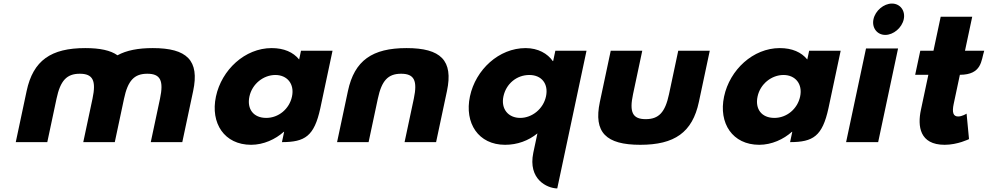

<svg xmlns="http://www.w3.org/2000/svg" viewBox="-20 -798 5546 1078"><path d="M245.5 0 297.4 -244C318.8 -345 354.1 -384 428.1 -384C502.1 -384 520.8 -345 499.4 -244L447.5 0H624.5L676.4 -244C697.8 -345 733.1 -384 807.1 -384C881.1 -384 899.8 -345 878.4 -244L826.5 0H1003.5L1064.5 -287C1101.1 -459 1029.7 -528 837.7 -528C755.8 -528 690.4 -515.4 639.6 -487.6C600.7 -515.4 540.7 -528 458.7 -528C266.7 -528 166.1 -459 129.5 -287L68.5 0Z M1192.4 -256C1160.5 -106 1239.8 15 1389.8 15C1459.8 15 1526.4 -16 1573.3 -58H1575.3L1563 0C1692.7 -0.2 1744.2 -33.5 1778.4 -190L1847 -513H1670L1659.6 -464C1626.3 -505 1574.2 -528 1505.2 -528C1355.2 -528 1224.3 -406 1192.4 -256ZM1380.4 -256C1395.5 -327 1459.1 -377 1526.1 -377C1592.1 -377 1634.5 -327 1619.4 -256C1604.5 -186 1543.9 -136 1474.9 -136C1402.9 -136 1365.5 -186 1380.4 -256Z M2049.5 0 2101.4 -244C2122.8 -345 2158.1 -384 2232.1 -384C2306.1 -384 2324.8 -345 2303.4 -244L2251.5 0H2428.5L2489.5 -287C2526.1 -459 2454.7 -528 2262.7 -528C2070.7 -528 1970.1 -459 1933.5 -287L1872.5 0Z M2618.6 -257C2586.7 -107 2665.8 15 2815.8 15C2884.8 15 2946.7 -8 2997.4 -49L2974.2 60C2943.6 208.6 3051.7 259.1 3108.7 260L3273 -513H3098L3085.7 -455H3083.7C3054.6 -497 3001.2 -528 2931.2 -528C2781.2 -528 2650.5 -407 2618.6 -257ZM2806.6 -257C2821.5 -327 2880.1 -377 2952.1 -377C3021.1 -377 3060.5 -327 3045.6 -257C3030.5 -186 2966.9 -136 2900.9 -136C2833.9 -136 2791.5 -186 2806.6 -257Z M3586 -513H3409L3348 -226C3311.5 -54 3382.8 15 3574.8 15C3766.8 15 3867.5 -54 3904 -226L3965 -513H3788L3736.2 -269C3714.7 -168 3679.4 -129 3605.4 -129C3531.4 -129 3512.7 -168 3534.2 -269Z M4045.4 -256C4013.5 -106 4092.8 15 4242.8 15C4312.8 15 4379.4 -16 4426.3 -58H4428.3L4416 0C4545.7 -0.2 4597.2 -33.5 4631.4 -190L4700 -513H4523L4512.6 -464C4479.3 -505 4427.2 -528 4358.2 -528C4208.2 -528 4077.3 -406 4045.4 -256ZM4233.4 -256C4248.5 -327 4312.1 -377 4379.1 -377C4445.1 -377 4487.5 -327 4472.4 -256C4457.5 -186 4396.9 -136 4327.9 -136C4255.9 -136 4218.5 -186 4233.4 -256Z M4730.5 0H4910.5L5022.3 -526H4842.3ZM4884.2 -690C4874 -642 4904.5 -602 4950.5 -602C4996.5 -602 5044 -642 5054.2 -690C5064.4 -738 5033.9 -778 4987.9 -778C4941.9 -778 4894.4 -738 4884.2 -690Z M5221 -513H5147L5118.3 -378H5192.3L5150.5 -181C5131.1 -90 5142.8 15 5283.8 15C5356.8 15 5420.6 -17 5420.6 -17L5407 -160C5407 -160 5382.6 -144 5359.6 -144C5331.6 -144 5324.5 -167 5334.7 -215L5369.3 -378C5494.4 -378.6 5488.4 -459.3 5506 -513H5398L5438.6 -704H5261.6Z"/></svg>

Font: Hussar Nova
Style: 76
Weight: 700
Foundry: Cannot Into Space Fonts
Version: Version 0.99